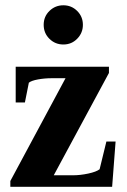

<svg xmlns="http://www.w3.org/2000/svg" viewBox="-20 -714 484 734"><path d="M19.5 0V-22L230.5 -415H178.2Q150.9 -415 125.5 -410.4Q100.1 -405.8 90.3 -397.9L75.2 -322.3H40V-459H396.5V-435.1L185.5 -43.9H258.8Q286.6 -43.9 317.4 -50.5Q348.1 -57.1 360.8 -66.9L386.7 -172.9H421.9L408.7 0ZM147 -619.1Q147 -650.9 169.2 -672.4Q191.4 -693.8 222.2 -693.8Q253.4 -693.8 275.1 -672.1Q296.9 -650.4 296.9 -619.1Q296.9 -588.4 275.4 -566.2Q253.9 -543.9 222.2 -543.9Q190.9 -543.9 168.9 -565.7Q147 -587.4 147 -619.1Z"/></svg>

Font: Tinos
Style: Bold
Weight: 700
Designer: Steve Matteson
Foundry: Monotype Imaging Inc.
Version: Version 1.23